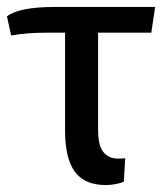

<svg xmlns="http://www.w3.org/2000/svg" viewBox="-26 -506 475 552"><path d="M330 16Q323 20 308 23Q293 26 278 26Q217 26 189 -12.5Q161 -51 161 -131V-412H107Q50 -412 6 -404L-6 -459Q29 -486 132 -486H420L409 -412H256V-133Q256 -87 271.5 -68.5Q287 -50 313 -50Q329 -50 334 -51Z"/></svg>

Font: LINE Seed Sans KR Regular
Style: Regular
Weight: 400
Designer: LINE VX Design & Sandoll Inc & Dalton Maag Ltd
Foundry: Sandoll Inc.
Version: Version 1.000